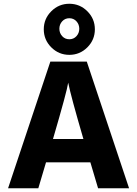

<svg xmlns="http://www.w3.org/2000/svg" viewBox="-20 -1002 730 1022"><path d="M311 -888.5Q296 -872 296 -849Q296 -826 311 -809.5Q326 -793 349 -793Q372 -793 387 -809.5Q402 -826 402 -849Q402 -872 387 -888.5Q372 -905 349 -905Q326 -905 311 -888.5ZM445 -942Q485 -902 485 -846Q485 -790 445 -750Q405 -710 349 -710Q293 -710 253 -750Q213 -790 213 -846Q213 -902 253 -942Q293 -982 349 -982Q405 -982 445 -942ZM184 0H23L248 -674H442L667 0H502L461 -138H225ZM343 -562Q337 -518 262 -262H424Q357 -491 343 -562Z"/></svg>

Font: Hind Kochi
Style: Bold
Weight: 700
Designer: Dhruvi Tolia
Foundry: Indian Type Foundry
Version: Version 0.702;PS 1.0;hotconv 1.0.81;makeotf.lib2.5.63406